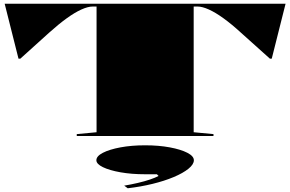

<svg xmlns="http://www.w3.org/2000/svg" viewBox="-20 -728 1554 1028"><path d="M391 0V-10L497 -20V-693H476Q451 -693 415.5 -677Q380 -661 336.5 -629.5Q293 -598 243 -553L89 -414H79L5 -708H1509L1435 -414H1425L1270 -553Q1221 -598 1177.5 -629.5Q1134 -661 1098.5 -677Q1063 -693 1038 -693H1017V-20L1123 -10V0ZM664 280 645 266Q681 260 717.5 251.5Q754 243 783.5 233Q813 223 829 214L820 205H757Q684 205 625 194.5Q566 184 531 167Q496 150 496 130Q496 108 531 90Q566 72 625 61Q684 50 757 50Q830 50 889 61Q948 72 983 90Q1018 108 1018 130Q1018 152 989 175.5Q960 199 910 220Q860 241 796.5 256.5Q733 272 664 280Z"/></svg>

Font: Kalnia Expanded
Style: Bold
Weight: 700
Width: 7
Designer: Frida Medrano
Foundry: Frida Medrano
Version: Version 1.105